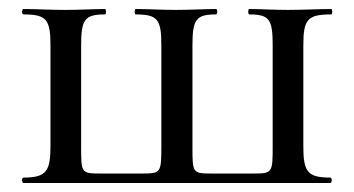

<svg xmlns="http://www.w3.org/2000/svg" viewBox="-20 -406 786 426"><path d="M32 0H713C717 0 717 -12 713 -12C662 -12 653 -25 653 -82V-305C653 -363 662 -374 715 -374C718 -374 718 -386 715 -386C687 -386 653 -384 618 -384C588 -384 557 -386 533 -386C530 -386 530 -374 533 -374C578 -374 585 -363 585 -305V-83C585 -23 585 -21 542 -21H449C407 -21 407 -23 407 -81V-305C407 -363 415 -374 459 -374C463 -374 463 -386 459 -386C435 -386 403 -384 371 -384C339 -384 307 -386 281 -386C278 -386 278 -374 281 -374C330 -374 338 -363 338 -305V-81C338 -23 337 -21 295 -21H202C160 -21 160 -23 160 -81V-305C160 -363 168 -374 213 -374C216 -374 216 -386 213 -386C189 -386 156 -384 125 -384C91 -384 58 -386 32 -386C28 -386 28 -374 32 -374C83 -374 92 -363 92 -305V-83C92 -26 83 -12 32 -12C28 -12 28 0 32 0Z"/></svg>

Font: Cormorant Infant Book
Style: Regular
Weight: 500
Designer: Christian Thalmann (Catharsis Fonts)
Version: Version 1.000;PS 002.000;hotconv 1.0.88;makeotf.lib2.5.64775